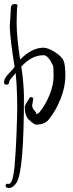

<svg xmlns="http://www.w3.org/2000/svg" viewBox="-20 -587 360 946"><path d="M63 -520 62 -471Q62 -408 79 -293Q135 -351 193 -352Q217 -352 251 -330Q285 -308 293.5 -287.5Q302 -267 302 -213Q302 -159 278.5 -100Q255 -41 221 1Q201 27 158 27Q150 27 133 12.5Q116 -2 115 -6Q102 -25 102 -59Q102 -67 112.5 -83.5Q123 -100 124 -102Q128 -111 136.5 -108Q145 -105 143.5 -99Q142 -93 141.5 -85.5Q141 -78 139.5 -74Q138 -70 138 -68L140 -60Q140 -53 149 -43Q158 -33 158.5 -32Q159 -31 158 -25Q167 -25 177 -37Q205 -72 224.5 -120.5Q244 -169 244 -212Q244 -255 241 -264Q217 -315 195 -315Q136 -315 85 -259Q97 -179 98 -113Q98 259 61 314Q44 339 25 339Q8 339 8 330Q7 324 10.5 320.5Q14 317 21.5 319Q29 321 36 308Q43 295 46 274Q53 235 53 213Q55 192 56 174.5Q57 157 58.5 133.5Q60 110 61 82Q65 -25 65 -58Q65 -91 64 -114Q63 -172 57 -228Q55 -223 40 -206.5Q25 -190 25 -182.5Q25 -175 18.5 -171.5Q12 -168 6 -171Q0 -174 0 -182V-183Q0 -203 32 -234Q46 -249 52 -258Q31 -387 28 -455L34 -553Q37 -567 52 -567Q67 -567 66 -560Q63 -548 63 -520Z"/></svg>

Font: Ruge Boogie
Style: Regular
Weight: 400
Version: Version 1.003